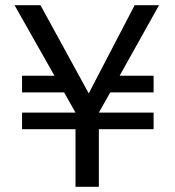

<svg xmlns="http://www.w3.org/2000/svg" viewBox="-20 -720 673 740"><path d="M65 -222V-286H271L227 -364H65V-428H190L36 -700H136L322 -360L499 -700H593L441 -428H572V-364H405L361 -286H572V-222H361V0H271V-222Z"/></svg>

Font: Hedvig Letters Sans
Style: Regular
Weight: 400
Designer: Alexander Örn & Tor Weibull
Foundry: Kanon Foundry
Version: Version 1.000; ttfautohint (v1.8.4.7-5d5b)